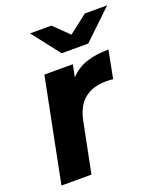

<svg xmlns="http://www.w3.org/2000/svg" viewBox="-138 -845 806 938"><g transform="rotate(-20 265.0 -375.5)"><path d="M19 0 126 -538H274L261 -474Q297 -513 347 -529.5Q397 -546 462 -546L434 -402Q424 -403 415.5 -403.5Q407 -404 398 -404Q329 -404 285.5 -369.5Q242 -335 227 -260L175 0ZM241 -607 129 -751H240L317 -676L414 -751H530L379 -607Z"/></g></svg>

Font: Montserrat
Style: Bold Italic
Weight: 700
Italic angle: -11.3°
Designer: Julieta Ulanovsky
Foundry: Julieta Ulanovsky
Version: Version 9.000; ttfautohint (v1.8.4.7-5d5b)